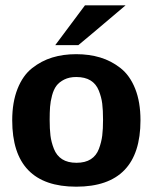

<svg xmlns="http://www.w3.org/2000/svg" viewBox="-20 -692 587 723"><path d="M188 -522 300 -672H453Q295 -538 275 -522ZM26 -239Q26 -307 46 -357.5Q66 -408 101 -435.5Q136 -463 177 -475.5Q218 -488 267 -488Q316 -488 357.5 -475.5Q399 -463 434 -435.5Q469 -408 489 -358Q509 -308 509 -239Q509 11 267 11Q26 11 26 -239ZM167 -241Q167 -206 170 -181.5Q173 -157 183 -131.5Q193 -106 214 -92.5Q235 -79 268 -79Q301 -79 322 -92.5Q343 -106 352.5 -131.5Q362 -157 365 -181.5Q368 -206 368 -241Q368 -277 365 -301.5Q362 -326 352 -351Q342 -376 321 -389Q300 -402 267 -402Q241 -402 222 -392.5Q203 -383 192.5 -369Q182 -355 176 -332.5Q170 -310 168.5 -289.5Q167 -269 167 -241Z"/></svg>

Font: Coval
Style: Heavy
Weight: 900
Foundry: Context Ltd
Version: Version 001.000